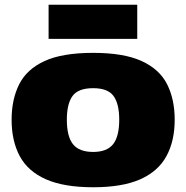

<svg xmlns="http://www.w3.org/2000/svg" viewBox="-20 -780 785 810"><path d="M29 -275Q29 -361 61 -424.5Q93 -488 168 -522.5Q243 -557 373 -557Q502 -557 577.5 -522.5Q653 -488 685 -424.5Q717 -361 717 -275Q717 -185 682 -121Q647 -57 571.5 -23.5Q496 10 373 10Q250 10 174 -23.5Q98 -57 63.5 -121Q29 -185 29 -275ZM262 -275Q262 -204 288 -171.5Q314 -139 373 -139Q431 -139 457 -171.5Q483 -204 483 -275Q483 -342 459 -375Q435 -408 373 -408Q310 -408 286 -375Q262 -342 262 -275ZM185 -616V-760H559V-616Z"/></svg>

Font: Georama Extended ExtraBold
Style: Regular
Weight: 800
Width: 7
Designer: Jean-Baptiste Levee
Foundry: Production Type
Version: Version 1.000